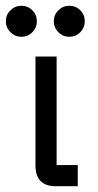

<svg xmlns="http://www.w3.org/2000/svg" viewBox="-74 -645 338 665"><path d="M195.3 0H118.7Q48.8 0 48.8 -73.2V-449.2H122.1V-73.2H195.3ZM0 -517.6Q-22 -517.6 -37.8 -533.4Q-53.7 -549.3 -53.7 -571.3Q-53.7 -593.8 -37.8 -609.4Q-22 -625 0 -625Q22.5 -625 38.1 -609.4Q53.7 -593.8 53.7 -571.3Q53.7 -549.3 38.1 -533.4Q22.5 -517.6 0 -517.6ZM166 -517.6Q144 -517.6 128.2 -533.4Q112.3 -549.3 112.3 -571.3Q112.3 -593.8 128.2 -609.4Q144 -625 166 -625Q188.5 -625 204.1 -609.4Q219.7 -593.8 219.7 -571.3Q219.7 -549.3 204.1 -533.4Q188.5 -517.6 166 -517.6Z"/></svg>

Font: Catrinity
Style: Regular
Weight: 400
Designer: Alexander Lange
Foundry: High-Logic / Made with FontCreator
Version: Version 2.090;May 20, 2024;FontCreator 15.0.0.2974 64-bit